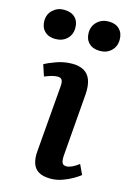

<svg xmlns="http://www.w3.org/2000/svg" viewBox="-155 -815 595 887"><g transform="rotate(15 142.5 -371.5)"><path d="M114 -409Q116 -431 110.5 -440.5Q105 -450 90 -450Q77 -450 62.5 -446Q48 -442 28 -434L10 -488Q29 -499 65 -512Q101 -525 141 -525Q173 -525 195.5 -512.5Q218 -500 228 -473Q238 -446 235 -404L211 -103Q210 -82 214.5 -71Q219 -60 235 -60Q247 -60 262 -67Q277 -74 294 -87L316 -40Q304 -30 282.5 -17.5Q261 -5 234 4.5Q207 14 179 14Q142 14 121 1Q100 -12 92.5 -36.5Q85 -61 88 -93ZM-37 -683Q-37 -715 -15 -735.5Q7 -756 38 -756Q72 -756 91 -738Q110 -720 110 -688Q110 -656 88.5 -635.5Q67 -615 33 -615Q1 -615 -18 -633.5Q-37 -652 -37 -683ZM175 -683Q175 -715 197 -736Q219 -757 252 -757Q285 -757 303.5 -738.5Q322 -720 322 -689Q322 -656 300.5 -635.5Q279 -615 247 -615Q213 -615 194 -633.5Q175 -652 175 -683Z"/></g></svg>

Font: Literata 18pt SemiBold
Style: Italic
Weight: 600
Italic angle: -2°
Designer: Latin by Veronika Burian and Jose Scaglione. Greek by Irene Vlachou. Cyrillic by Vera Evstafieva
Foundry: TypeTogether
Version: Version 3.103;gftools[0.9.29]